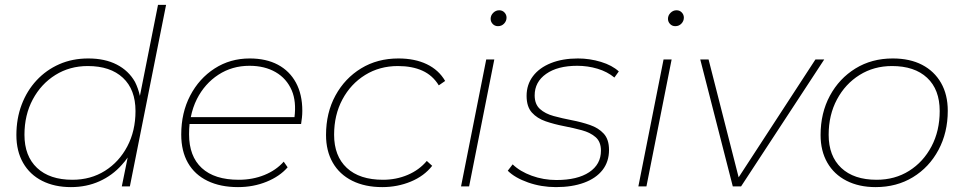

<svg xmlns="http://www.w3.org/2000/svg" viewBox="-20 -762 3942 785"><path d="M270 3Q203 3 152.5 -22.5Q102 -48 74.5 -96Q47 -144 47 -210Q47 -277 68.5 -334Q90 -391 129.5 -433.5Q169 -476 222.5 -499.5Q276 -523 341 -523Q409 -523 457.5 -498Q506 -473 532 -427Q545 -401 552 -370L626 -742H659L511 0H478L502 -118Q491 -102 478 -88Q440 -45 387 -21Q334 3 270 3ZM276 -27Q351 -27 409 -63.5Q467 -100 500.5 -163.5Q534 -227 534 -308Q534 -396 482.5 -444Q431 -492 339 -492Q265 -492 206.5 -455.5Q148 -419 114 -355.5Q80 -292 80 -211Q80 -124 131.5 -75.5Q183 -27 276 -27Z M953 3Q881 3 828.5 -22.5Q776 -48 748.5 -96Q721 -144 721 -212Q721 -301 757.5 -371Q794 -441 857.5 -482Q921 -523 1001 -523Q1068 -523 1116 -497.5Q1164 -472 1190 -424Q1216 -376 1216 -309Q1216 -295 1214.5 -281Q1213 -267 1211 -255H755Q753 -235 753 -213Q753 -123 805 -75Q857 -27 956 -27Q1013 -27 1061 -46.5Q1109 -66 1140 -101L1156 -78Q1124 -41 1070 -19Q1016 3 953 3ZM760 -283H1184Q1192 -347 1173 -392Q1152 -441 1107 -467Q1062 -493 1000 -493Q929 -493 873 -456.5Q817 -420 785 -357Q768 -323 760 -283Z M1543 3Q1472 3 1420 -23Q1368 -49 1340.5 -97Q1313 -145 1313 -210Q1313 -301 1351.5 -371.5Q1390 -442 1456.5 -482.5Q1523 -523 1609 -523Q1676 -523 1725 -499.5Q1774 -476 1800 -431L1774 -413Q1749 -454 1707 -473Q1665 -492 1607 -492Q1532 -492 1473 -455.5Q1414 -419 1380 -355.5Q1346 -292 1346 -211Q1346 -124 1398 -75.5Q1450 -27 1546 -27Q1600 -27 1647 -47Q1694 -67 1725 -104L1747 -84Q1714 -42 1659.5 -19.5Q1605 3 1543 3Z M1865 0 1968 -519H2001L1898 0ZM2016 -655Q2003 -655 1994.5 -664Q1986 -673 1986 -685Q1986 -699 1996.5 -709.5Q2007 -720 2021 -720Q2034 -720 2042.5 -711Q2051 -702 2051 -690Q2051 -676 2041 -665.5Q2031 -655 2016 -655Z M2253 3Q2193 3 2139 -16Q2085 -35 2056 -64L2076 -90Q2106 -61 2154 -43.5Q2202 -26 2255 -26Q2341 -26 2389 -58Q2437 -90 2437 -146Q2437 -182 2415.5 -201Q2394 -220 2359 -229.5Q2324 -239 2285 -246.5Q2246 -254 2211 -266Q2176 -278 2154.5 -302Q2133 -326 2133 -370Q2133 -416 2159 -450.5Q2185 -485 2232.5 -504Q2280 -523 2343 -523Q2391 -523 2437 -509Q2483 -495 2510 -470L2492 -445Q2463 -469 2423 -481Q2383 -493 2340 -493Q2260 -493 2213 -460Q2166 -427 2166 -372Q2166 -336 2187.5 -316.5Q2209 -297 2244 -287.5Q2279 -278 2318 -270.5Q2357 -263 2392 -251Q2427 -239 2448.5 -215.5Q2470 -192 2470 -149Q2470 -101 2443.5 -67Q2417 -33 2368 -15Q2319 3 2253 3Z M2590 0 2693 -519H2726L2623 0ZM2741 -655Q2728 -655 2719.5 -664Q2711 -673 2711 -685Q2711 -699 2721.5 -709.5Q2732 -720 2746 -720Q2759 -720 2767.5 -711Q2776 -702 2776 -690Q2776 -676 2766 -665.5Q2756 -655 2741 -655Z M2976 0 2843 -519H2877L3000 -37L3314 -519H3350L3010 0Z M3560 3Q3492 3 3441 -23Q3390 -49 3362.5 -97Q3335 -145 3335 -210Q3335 -300 3373 -370.5Q3411 -441 3477.5 -482Q3544 -523 3630 -523Q3700 -523 3750 -497Q3800 -471 3827.5 -423Q3855 -375 3855 -309Q3855 -220 3817 -149Q3779 -78 3712.5 -37.5Q3646 3 3560 3ZM3564 -27Q3639 -27 3697 -63.5Q3755 -100 3788.5 -163.5Q3822 -227 3822 -308Q3822 -396 3770.5 -444Q3719 -492 3627 -492Q3553 -492 3494.5 -455.5Q3436 -419 3402 -355.5Q3368 -292 3368 -211Q3368 -124 3419.5 -75.5Q3471 -27 3564 -27Z"/></svg>

Font: Montserrat Thin ExtraLight
Style: Italic
Weight: 250
Italic angle: -11.3°
Version: Version 9.000